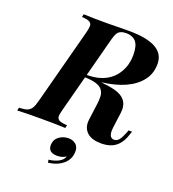

<svg xmlns="http://www.w3.org/2000/svg" viewBox="-207 -834 1083 1201"><g transform="rotate(20 334.5 -233.5)"><path d="M297.9 -357.9Q363.8 -357.9 414.6 -384.3Q465.3 -410.6 493.7 -461.4Q522 -511.7 522 -574.2Q521.5 -636.7 499 -662.1Q476.6 -687.5 433.6 -688Q390.6 -687.5 375.5 -662.1Q367.2 -648.4 359.9 -622.1L290.5 -357.9ZM443.8 -707Q683.1 -707 683.1 -574.2Q683.6 -509.8 647.5 -462.9Q574.2 -367.7 390.1 -345.7Q449.2 -339.8 488.3 -329.1Q573.2 -305.2 573.2 -230Q573.2 -219.7 571.8 -208L558.1 -105Q556.6 -93.3 556.6 -83.5Q556.6 -35.2 588.9 -35.2Q608.4 -35.2 622.1 -52.7Q635.7 -70.3 649.9 -106.9L654.8 -121.1H678.2L673.8 -107.9Q654.8 -44.9 618.7 -15.6Q583 13.7 521.5 14.2Q460 14.2 429.2 -12.2Q398.4 -38.6 398.4 -83.5Q398.4 -92.8 399.9 -102.1L415 -215.8Q417 -231.4 417 -255.9Q417 -280.3 405.3 -298.8Q381.8 -337.9 285.6 -339.8L224.1 -106Q214.4 -71.3 214.4 -54.7Q214.8 -38.1 229.5 -29.8Q244.1 -21.5 282.2 -20L277.8 0Q217.8 -2.9 114.3 -2.9Q10.7 -2.9 -42 0L-38.1 -20Q-2 -21.5 15.6 -27.8Q33.2 -34.2 44.4 -51.3Q55.2 -68.4 64.9 -106L195.8 -602.1Q204.6 -633.8 204.6 -651.4Q205.1 -668.9 190.4 -677.7Q175.8 -686.5 138.2 -688L143.1 -708Q193.4 -705.1 293.9 -705.1ZM289.1 181.2Q229 181.2 229 131.8Q229.5 85 274.4 63.5Q294.9 53.7 321.3 53.2Q347.7 53.2 368.2 69.3Q387.7 85.4 387.7 115.2Q387.7 167.5 349.6 200.7Q311.5 233.9 250 241.2L247.1 222.2Q287.1 217.8 314.5 202.1Q341.8 186.5 346.7 164.1Q322.8 181.2 289.1 181.2Z"/></g></svg>

Font: PlayfairDisplay-BoldItalic
Style: Bold Italic
Weight: 700
Italic angle: -14.9847°
Designer: Claus Eggers Sørensen
Foundry: Claus Eggers Sørensen
Version: Version 1.002;PS 001.002;hotconv 1.0.70;makeotf.lib2.5.58329